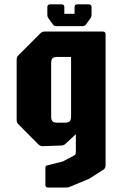

<svg xmlns="http://www.w3.org/2000/svg" viewBox="-20 -695 562 882"><path d="M201 166.5Q188.5 166.5 188.5 154V76Q188.5 66 196 65L269 46.5L321 19Q328.5 15 328.5 3.5V-78.5L281.5 -35Q273 -26.5 261.5 -26.5L176.5 -23.5Q165 -23.5 156.5 -31.5L65 -123.5Q56.5 -131.5 56.5 -143.5V-421.5Q56.5 -433.5 65 -441.5L165 -541.5Q173.5 -550 185 -550H452.5Q465 -550 465 -537.5V63.5Q465 77 456.5 83.5L390 126L306 161Q298.5 164 294.8 165.2Q291 166.5 282.5 166.5ZM243.5 -131.5H278.5Q294.5 -131.5 300.5 -138Q306.5 -144.5 306.5 -161V-433.5H243.5Q227 -433.5 221 -427Q215 -420.5 215 -404V-161Q215 -144.5 221 -138Q227 -131.5 243.5 -131.5ZM238 -575Q228.5 -575 223 -582.5L202.5 -611Q197.5 -618 197.5 -626V-662.5Q197.5 -675 210 -675H263Q275.5 -675 275.5 -662.5V-631.5H322.5V-662.5Q322.5 -675 335 -675H388Q400.5 -675 400.5 -662.5V-626Q400.5 -618 395.5 -611L375 -582.5Q369.5 -575 360 -575Z"/></svg>

Font: Jaro
Style: Regular
Weight: 400
Designer: Agyei Archer, Celine Hurka, Mirko Velimirović
Version: Version 1.000